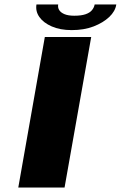

<svg xmlns="http://www.w3.org/2000/svg" viewBox="-20 -841 542 861"><path d="M62 0H269.5L389 -675H181ZM301.5 -706Q357 -706 399.8 -722.5Q442.5 -739 469.8 -764.8Q497 -790.5 501.5 -821H404.5Q402 -807 392.2 -795.2Q382.5 -783.5 363.2 -777Q344 -770.5 313 -770.5Q286 -770.5 269.2 -777.5Q252.5 -784.5 245.5 -795.8Q238.5 -807 241 -821H143.5Q138.5 -790.5 156.5 -764.8Q174.5 -739 212 -722.5Q249.5 -706 301.5 -706Z"/></svg>

Font: Anybody ExtraExpanded
Style: Bold Italic
Weight: 700
Width: 8
Italic angle: -10°
Version: Version 1.113;gftools[0.9.25]